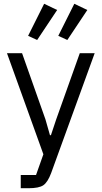

<svg xmlns="http://www.w3.org/2000/svg" viewBox="-20 -798 539 1018"><path d="M177 -586 129 -608 214 -778 283 -745ZM337 -586 289 -608 374 -778 443 -745ZM90 200V130H171L210 20L17 -516H97L221 -165L245 -81H250L278 -165L403 -516H482L251 120Q233 168 210 184Q187 200 131 200Z"/></svg>

Font: Anuphan
Style: Regular
Weight: 400
Designer: Mike Abbink, Paul van der Laan, Pieter van Rosmalen, Mint Tantisuwanna
Foundry: Bold Monday; Cadson Demak
Version: Version 3.002;hotconv 1.0.109;makeotfexe 2.5.65596